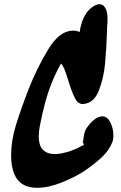

<svg xmlns="http://www.w3.org/2000/svg" viewBox="-20 -875 577 916"><path d="M264 -575 266 -576ZM468 -320Q492 -320 506.5 -291Q521 -262 521 -228Q521 -210 516 -197Q501 -158 467 -126Q433 -94 385 -61Q338 -30 274.5 -4.5Q211 21 157 21Q76 21 49 -43Q33 -79 33 -134Q33 -203 55.5 -276.5Q78 -350 117 -451Q156 -550 210 -639.5Q264 -729 329 -729Q346 -729 360 -722Q371 -798 411 -834Q436 -855 454 -855Q475 -855 486 -830Q493 -812 493 -784Q493 -770 491 -746L490 -716Q488 -643 481 -570Q475 -504 452 -444Q429 -384 379 -379Q354 -376 338.5 -405Q323 -434 306 -490Q295 -526 287.5 -544.5Q280 -563 271 -572Q214 -471 187 -351L182 -331Q174 -295 169.5 -271.5Q165 -248 165 -225Q165 -174 191 -155Q209 -140 242 -140Q264 -140 290 -147Q316 -153 345 -166Q354 -170 372 -180Q380 -181 380 -186Q380 -190 375 -194Q377 -203 379 -219Q381 -234 384 -244Q387 -254 394 -265Q420 -303 449 -316Q458 -320 468 -320Z"/></svg>

Font: Sedgwick Ave Display
Style: Regular
Weight: 400
Designer: Kevin Burke, Pedro Vergani
Foundry: Google, Inc.
Version: Version 1.000